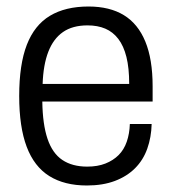

<svg xmlns="http://www.w3.org/2000/svg" viewBox="-20 -558 528 590"><path d="M247 12Q178 12 131.5 -17Q85 -46 62 -107Q39 -168 39 -263Q39 -360 62.5 -420.5Q86 -481 133.5 -509.5Q181 -538 252 -538Q317 -538 360.5 -511.5Q404 -485 426.5 -430.5Q449 -376 449 -293V-246H110Q111 -176 126 -131.5Q141 -87 171.5 -66.5Q202 -46 248 -46Q280 -46 304 -55.5Q328 -65 344.5 -81.5Q361 -98 369.5 -122.5Q378 -147 379 -177H446Q445 -136 432.5 -101Q420 -66 395 -41Q370 -16 333 -2Q296 12 247 12ZM111 -300H377Q377 -349 368.5 -383Q360 -417 343.5 -438.5Q327 -460 303.5 -470Q280 -480 249 -480Q203 -480 173.5 -459.5Q144 -439 128.5 -399Q113 -359 111 -300Z"/></svg>

Font: Archivo SemiCondensed Light
Style: Regular
Weight: 300
Width: 4
Designer: Hector Gatti
Foundry: Omnibus-Type
Version: Version 2.001